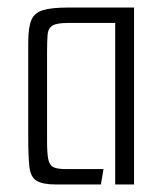

<svg xmlns="http://www.w3.org/2000/svg" viewBox="-20 -490 436 510"><path d="M128 0Q93 0 77 -10Q61 -20 58 -47.5Q55 -75 55 -127V-377Q55 -416 63 -436Q71 -456 94 -463Q117 -470 162 -470H336V0H286V-429H159Q131 -429 119.5 -422Q108 -415 106.5 -398.5Q105 -382 105 -353V-115Q105 -84 108 -68Q111 -52 121 -46.5Q131 -41 152 -41H255L248 0Z"/></svg>

Font: Smooch Sans Thin
Style: Regular
Weight: 400
Version: Version 1.010